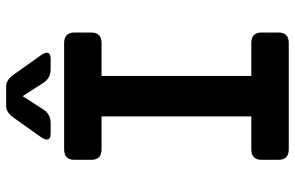

<svg xmlns="http://www.w3.org/2000/svg" viewBox="-188 -774 961 626"><g transform="rotate(-90 293.0 -460.5)"><path d="M260.3 -921.4H325.7Q345.7 -921.4 362.8 -897.5L425.3 -809.6Q434.6 -796.4 434.6 -789.1Q434.6 -776.4 415.5 -776.4H379.9Q351.6 -776.4 335.9 -800.8L293 -867.7L250 -800.8Q234.4 -776.4 206.1 -776.4H170.4Q151.4 -776.4 151.4 -789.1Q151.4 -796.4 160.6 -809.6L223.1 -897.5Q240.2 -921.4 260.3 -921.4ZM119.6 0Q85.4 0 85.4 -33.7V-88.4Q85.4 -122.1 119.6 -122.1H227.1V-610.4H119.6Q85.4 -610.4 85.4 -644V-698.7Q85.4 -732.4 119.6 -732.4H466.3Q500.5 -732.4 500.5 -698.7V-644Q500.5 -610.4 466.3 -610.4H358.9V-122.1H466.3Q500.5 -122.1 500.5 -88.4V-33.7Q500.5 0 466.3 0Z"/></g></svg>

Font: Simply Mono
Style: Bold
Weight: 700
Designer: Wojciech Kalinowski "wmk69" (wmk69@o2.pl)
Foundry: Wojciech Kalinowski "wmk69" (wmk69@o2.pl)
Version: Version 1.0.0